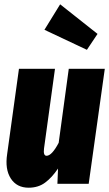

<svg xmlns="http://www.w3.org/2000/svg" viewBox="-20 -852 506 890"><path d="M258.8 -832 432.1 -694.8 382.8 -621.1 186 -713.9ZM112.8 18.1Q57.6 18.1 30 -24.7Q2.4 -67.4 13.2 -138.2L67.9 -533.2H234.9L184.1 -164.1Q179.7 -129.9 195.8 -129.9Q220.2 -129.9 252 -189.9L298.8 -533.2H465.8L391.1 0H246.1L249 -70.8Q220.7 -28.8 189 -5.4Q157.2 18.1 112.8 18.1Z"/></svg>

Font: Fira Sans Compressed ExtraBold
Style: Italic
Weight: 800
Width: 3
Italic angle: -8°
Designer: Carrois Corporate & Edenspiekermann AG
Foundry: Carrois Corporate GbR & Edenspiekermann AG
Version: Version 4.203;PS 004.203;hotconv 1.0.88;makeotf.lib2.5.64775